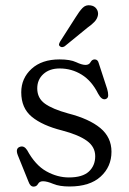

<svg xmlns="http://www.w3.org/2000/svg" viewBox="-20 -702 490 732"><path d="M207.5 -441Q169 -441 145.5 -419.8Q122 -398.5 122 -365Q122 -328 151 -307Q180 -286 240 -269.5Q320 -249 362.5 -213.8Q405 -178.5 405 -123.5Q405 -66.5 363.8 -28.8Q322.5 9 245 9Q206.5 9 182.8 -1Q159 -11 144 -11Q130.5 -11 125 -0.8Q119.5 9.5 108 9.5Q95.5 9.5 89 -8.5L48 -110Q37.5 -136.5 56.5 -142.5Q72 -147.5 83.5 -129.5Q114.5 -72.5 156.5 -49Q198.5 -25.5 242.5 -25.5Q294.5 -25.5 318.8 -48Q343 -70.5 343 -106.5Q343 -142 311.5 -165Q280 -188 217 -204.5Q141.5 -223.5 101.2 -256.8Q61 -290 61 -350Q61 -403.5 100.2 -439.5Q139.5 -475.5 207 -475.5Q248 -475.5 270.2 -465Q292.5 -454.5 306 -454.5Q319.5 -454.5 325.2 -465Q331 -475.5 341 -475.5Q353 -475.5 356.5 -461L388.5 -363Q392.5 -350 392.5 -338.5Q392.5 -327 382 -324Q367.5 -320 354 -345Q329.5 -394 291.2 -417.5Q253 -441 207.5 -441ZM268 -635.5Q282 -658.5 294.5 -671.5Q307 -684.5 325 -681.5Q340 -679.5 347.8 -668.5Q355.5 -657.5 353.5 -644.5Q351 -630.5 340.5 -619.2Q330 -608 313.5 -596.5L226.5 -525.5Q215.5 -519 208.5 -525.5Q204 -529 205.2 -534Q206.5 -539 209.5 -544Z"/></svg>

Font: Fraunces 9pt Soft Light
Style: Regular
Weight: 300
Version: Version 1.000;[0bf87f6ff]